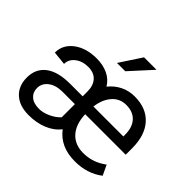

<svg xmlns="http://www.w3.org/2000/svg" viewBox="-173 -965 1191 1191"><g transform="rotate(45 422.0 -370.0)"><path d="M616.2 9.8C688.5 9.8 750.3 -9.9 801.8 -49.3L770.5 -115.7L747.6 -100.6C708.2 -75.8 664.4 -63.5 616.2 -63.5C567.7 -63.5 529.3 -79 501 -110.1C472.7 -141.2 457.4 -185.4 455.1 -242.7H810.5V-298.8C810.5 -374.7 791.7 -433.5 753.9 -475.3C716.1 -517.2 663.1 -538.1 594.7 -538.1C560.5 -538.1 529.3 -531 501 -516.8C472.7 -502.7 448.2 -482.7 427.7 -457C411.5 -484 389 -504.3 360.4 -517.8C331.7 -531.3 298.7 -538.1 261.2 -538.1C200.4 -538.1 150.2 -523.4 110.8 -493.9C71.5 -464.4 51.8 -426.4 51.8 -379.9L141.6 -370.6C141.6 -397 153 -419.1 175.8 -437C198.6 -454.9 227.1 -463.9 261.2 -463.9C295.1 -463.9 321 -453.9 338.9 -433.8C356.8 -413.8 365.7 -386.4 365.7 -351.6V-310.1H256.8C184.9 -310.1 130.5 -295.9 93.5 -267.6C56.6 -239.3 38.1 -199.5 38.1 -148.4C38.1 -99.3 53.4 -60.6 84 -32.5C114.6 -4.3 157.1 9.8 211.4 9.8C257.3 9.8 298.7 2.1 335.4 -13.2C372.2 -28.5 401.2 -50.1 422.4 -78.1C466.6 -19.5 531.2 9.8 616.2 9.8ZM229 -63.5C196.8 -63.5 172 -71 154.8 -86.2C137.5 -101.3 128.9 -121.4 128.9 -146.5C128.9 -173.5 140.3 -196 163.1 -213.9C185.9 -231.8 216.3 -241 254.4 -241.7H365.7V-126C349.4 -108.4 328.5 -93.6 302.7 -81.5C277 -69.5 252.4 -63.5 229 -63.5ZM594.7 -463.9C634.8 -463.9 665.7 -451.9 687.5 -428C709.3 -404.1 720.2 -370.6 720.2 -327.6V-312.5H457.5C463.1 -357.7 477.9 -394.3 502.2 -422.1C526.4 -450 557.3 -463.9 594.7 -463.9ZM463.9 -750.5 369.6 -606.9H442.4L573.2 -750.5Z"/></g></svg>

Font: Roboto1
Style: rg
Weight: 400
Designer: Google
Version: Version 2.137; 2017